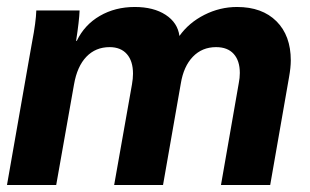

<svg xmlns="http://www.w3.org/2000/svg" viewBox="-20 -530 888 550"><path d="M64 -365 72 -410Q83 -467 84 -500H208Q207 -471 198 -413H200Q222 -459 266 -484.5Q310 -510 366 -510Q420 -510 454.5 -487.5Q489 -465 494 -427Q521 -465 565.5 -487.5Q610 -510 659 -510Q731 -510 772 -469Q813 -428 813 -357Q813 -337 808 -309L754 0H613L664 -292Q667 -307 667 -321Q667 -356 649.5 -375.5Q632 -395 599 -395Q559 -395 532.5 -367.5Q506 -340 498 -291L447 0H307L358 -288Q361 -305 361 -319Q361 -355 343.5 -375Q326 -395 294 -395Q254 -395 227.5 -367.5Q201 -340 192 -288L141 0H0Z"/></svg>

Font: Sarabun ExtraBold
Style: Italic
Weight: 800
Italic angle: -10°
Designer: Suppakit Chalermlarp | Katatrad Co.,Ltd.
Foundry: Cadson Demak Co.,Ltd.
Version: Version 1.000; ttfautohint (v1.6)